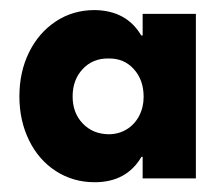

<svg xmlns="http://www.w3.org/2000/svg" viewBox="-20 -791 456 391"><path d="M272.5 -593.8Q272.5 -628.4 252.4 -650.4Q232.4 -672.4 201.2 -671.9Q168.9 -672.4 148.4 -650.4Q127.9 -628.4 127.9 -594.7Q127.9 -561 148.4 -539.6Q168.9 -518.1 201.2 -517.6Q221.2 -517.6 237.5 -527.3Q253.9 -537.1 263.2 -554.7Q272.5 -572.3 272.5 -593.8ZM270.5 -427.7V-471.7H268.1Q237.8 -419.9 172.9 -419.9Q128.9 -419.9 93.8 -442.6Q58.6 -465.3 39.1 -505.4Q19.5 -545.4 19.5 -594.7Q19.5 -644.5 39.1 -684.3Q58.6 -724.1 93.5 -747.3Q128.4 -770.5 172.9 -770.5Q237.8 -769.5 267.6 -718.8H270.5V-762.7H378.9V-427.7Z"/></svg>

Font: Wanted Sans Black
Style: Regular
Weight: 900
Designer: Original Design by Kil Hyung-jin and Kang Hanbin, Wanted Lab, Inc; Hangeul from Source Han Sans by Jang Soo-young and Ka
Foundry: Wanted Lab, Inc.
Version: Version 1.003